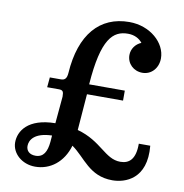

<svg xmlns="http://www.w3.org/2000/svg" viewBox="-83 -821 871 909"><g transform="rotate(10 352.5 -366.0)"><path d="M32.2 -87.4C32.2 -34.7 81.1 9.8 145 9.8C216.8 9.8 278.3 -36.6 302.2 -118.7C368.2 -72.8 404.3 9.8 516.1 9.8C576.7 9.8 680.2 -22.9 665 -182.6H609.9C610.4 -107.4 580.6 -83 538.1 -83C463.4 -83 432.1 -164.1 314 -196.3L327.6 -370.6H501V-418.5H329.6C345.7 -640.6 397.9 -686.5 469.7 -686.5C500.5 -686.5 524.4 -673.8 539.1 -654.8C511.7 -643.6 493.2 -617.7 493.2 -588.4C493.2 -547.4 525.4 -516.1 567.9 -516.1C611.8 -516.1 643.1 -552.2 643.1 -598.6C643.1 -672.9 566.9 -742.2 466.3 -742.2C324.7 -742.2 235.8 -642.1 223.6 -454.1C221.7 -427.2 211.9 -418.5 193.8 -418.5H140.6L136.2 -370.6H191.4C211.4 -370.6 215.8 -364.7 215.8 -339.4L204.1 -209.5C72.3 -208 32.2 -141.1 32.2 -87.4ZM92.8 -80.6C92.8 -108.9 114.3 -147 198.7 -149.4L196.3 -118.7C191.9 -70.8 176.3 -41.5 137.7 -41.5C108.9 -41.5 92.8 -57.6 92.8 -80.6Z"/></g></svg>

Font: Arbutus Slab
Style: Regular
Weight: 400
Designer: Karolina Lach
Foundry: Karolina Lach
Version: Version 1.001